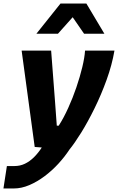

<svg xmlns="http://www.w3.org/2000/svg" viewBox="-52 -832 672 1087"><path d="M-32.5 235 -13 108H31Q61.5 108 88.5 95.2Q115.5 82.5 140 58.5Q164.5 34.5 186.5 0L341 15Q314.5 55.5 278.5 94.8Q242.5 134 200.5 165.5Q158.5 197 114 216Q69.5 235 26 235ZM144.5 0 70.5 -545.5H237.5L259.5 -257.5L269.5 -120.5H280.5Q308.5 -164 334.2 -220.8Q360 -277.5 380.5 -337.8Q401 -398 414 -452.2Q427 -506.5 429.5 -545.5H596Q582 -464 551.5 -379.8Q521 -295.5 483.2 -218.8Q445.5 -142 407.8 -81.2Q370 -20.5 341 15ZM154 -641 290.5 -812H437L539 -641H424L359.5 -734.5L276 -641Z"/></svg>

Font: Spline Sans Mono
Style: Italic
Weight: 400
Italic angle: -4°
Monospace: yes
Designer: Eben Sorkin, Mirko Velimirovic
Foundry: Sorkin Type
Version: Version 1.004